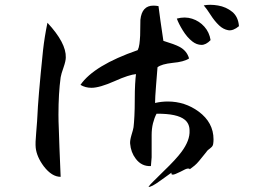

<svg xmlns="http://www.w3.org/2000/svg" viewBox="-20 -740 1040 785"><path d="M587 24Q592 16 608 0.5Q624 -15 649 -40Q700 -89 722 -119Q757 -166 755 -206Q755 -234 736 -250Q705 -276 620 -275Q611 -258 605.5 -236Q600 -214 600 -188V-97L597 -61Q559 -59 535 -91Q515 -117 512 -153Q511 -165 517 -186Q525 -212 526 -220Q528 -237 529.5 -265.5Q531 -294 531 -333Q531 -370 532.5 -396Q534 -422 536 -437Q523 -436 501 -429Q479 -422 448 -408Q387 -381 354 -381Q329 -381 309 -393Q364 -473 543 -535Q548 -545 550 -560Q552 -575 553 -595Q553 -611 553.5 -627Q554 -643 554 -659Q560 -717 607 -717Q612 -717 617.5 -716.5Q623 -716 628 -715Q631 -690 636 -655Q641 -620 648 -573Q694 -559 713 -549Q744 -533 753 -501Q732 -487 686 -483Q640 -478 624 -465L618 -390Q616 -365 615 -347.5Q614 -330 614 -319Q640 -325 666 -325Q736 -325 792 -284Q853 -239 853 -170Q853 -160 851.5 -151Q850 -142 842 -136Q827 -125 824 -119L794 -82Q785 -71 775.5 -63Q766 -55 756 -48Q755 -51 749 -51Q741 -51 718 -38Q694 -26 687 -26Q683 -26 681 -28V-34L635 -1Q598 26 587 24ZM228 -17Q192 -17 159 -60Q130 -99 126 -136Q125 -146 125.5 -161.5Q126 -177 128 -198Q130 -225 131.5 -242.5Q133 -260 133 -268Q134 -296 139.5 -362.5Q145 -429 156 -535Q162 -589 174 -647Q251 -564 249 -505Q249 -491 240 -465Q230 -437 228 -424Q219 -358 219 -271Q219 -245 220.5 -212Q222 -179 223 -138ZM767 -570Q745 -587 727.5 -615.5Q710 -644 703 -664Q736 -673 765.5 -663.5Q795 -654 815.5 -631Q836 -608 841 -576Q822 -556 803 -556.5Q784 -557 767 -570ZM957 -633Q933 -613 913 -616.5Q893 -620 876 -636Q857 -654 841.5 -678.5Q826 -703 813 -718Q839 -723 871.5 -717.5Q904 -712 929 -692Q954 -672 957 -633Z"/></svg>

Font: Yuji Hentaigana Akebono
Style: Regular
Weight: 400
Designer: Kataoka Yuji
Foundry: Kinuta Font Factory
Version: Version 3.002